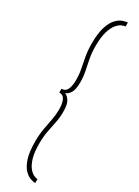

<svg xmlns="http://www.w3.org/2000/svg" viewBox="-242 -767 683 944"><g transform="rotate(30 100.0 -295.5)"><path d="M168 160Q158.5 160 141.5 154.8Q124.5 149.5 107 132Q89.5 114.5 77.5 78.8Q65.5 43 65.5 -17.5Q65.5 -57.5 71.5 -90.2Q77.5 -123 83.2 -152.5Q89 -182 89 -212Q89 -245 79.8 -265Q70.5 -285 48 -285V-306Q70.5 -306 79.8 -326Q89 -346 89 -379.5Q89 -410 83.2 -439.2Q77.5 -468.5 71.5 -501.2Q65.5 -534 65.5 -573.5Q65.5 -634 77.5 -669.5Q89.5 -705 107 -722.5Q124.5 -740 141.5 -745.5Q158.5 -751 168 -751V-729Q162 -729 149 -724Q136 -719 122 -703Q108 -687 98 -655.8Q88 -624.5 88 -572Q88 -533.5 94.2 -501.8Q100.5 -470 106.5 -440.5Q112.5 -411 112.5 -380Q112.5 -337.5 100.5 -319Q88.5 -300.5 74 -296.5Q88.5 -291 100.5 -272.8Q112.5 -254.5 112.5 -212Q112.5 -181 106.5 -151.2Q100.5 -121.5 94.2 -89.5Q88 -57.5 88 -19Q88 33.5 98 64.8Q108 96 122 112Q136 128 149 133Q162 138 168 138Z"/></g></svg>

Font: Imbue 48pt Thin
Style: Regular
Weight: 250
Designer: Tyler Finck
Foundry: Etcetera Type Company
Version: Version 1.102